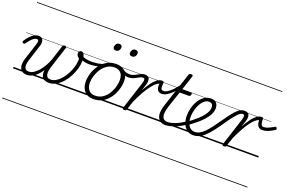

<svg xmlns="http://www.w3.org/2000/svg" viewBox="-152 -1520 3839 2530"><g transform="rotate(20 1767.5 -255.0)"><path d="M197 19Q161 19 137 4.5Q113 -10 101.5 -36.5Q90 -63 91.5 -98.5Q93 -134 107 -175L180 -401Q191 -436 188 -453Q185 -470 164 -470Q146 -470 126 -457.5Q106 -445 85 -421.5Q64 -398 40 -365Q34 -356 27.5 -354.5Q21 -353 10 -358Q-1 -364 -1.5 -372Q-2 -380 3 -387Q26 -424 53.5 -453.5Q81 -483 111.5 -500.5Q142 -518 174 -518Q198 -518 213 -509Q228 -500 235 -483Q242 -466 241 -442.5Q240 -419 230 -391L158 -166Q146 -128 146 -97Q146 -66 160.5 -48Q175 -30 207 -30Q241 -30 275 -51Q309 -72 340 -108Q371 -144 397 -188.5Q423 -233 441 -281L510 -494Q513 -504 519.5 -509Q526 -514 539 -514Q556 -514 561 -508Q566 -502 563 -491L467 -193Q456 -159 451.5 -129.5Q447 -100 451.5 -77.5Q456 -55 471 -42.5Q486 -30 515 -30Q554 -30 591 -53Q628 -76 660 -114Q692 -152 717 -198.5Q742 -245 756.5 -293Q771 -341 773 -383Q774 -392 774.5 -401Q775 -410 774 -418Q753 -431 744 -447Q735 -463 735 -479Q735 -496 745 -507.5Q755 -519 773 -519Q786 -519 795.5 -510.5Q805 -502 812 -486.5Q819 -471 822.5 -450Q826 -429 826 -405Q826 -356 810.5 -298.5Q795 -241 766.5 -185Q738 -129 698 -83Q658 -37 609.5 -9Q561 19 505 19Q466 19 440 3Q414 -13 403 -44Q392 -75 398 -120Q371 -78 339 -46.5Q307 -15 271 2Q235 19 197 19ZM0 410H888V420H0ZM0 -20H888V0H0ZM0 -505H888V-500H0ZM0 -930H888V-920H0Z M927 -393Q889 -393 850 -402Q811 -411 778 -432Q772 -436 772.5 -444Q773 -452 777.5 -459.5Q782 -467 788.5 -470.5Q795 -474 802 -469Q826 -452 864 -444Q902 -436 940 -436Q975 -436 1011.5 -440.5Q1048 -445 1081.5 -455Q1115 -465 1143 -480Q1153 -486 1158 -480Q1163 -474 1161.5 -465Q1160 -456 1152 -451Q1098 -422 1042.5 -407.5Q987 -393 927 -393ZM887 410V420ZM887 -20V0ZM887 -505V-500ZM887 -930V-920Z M1132 19Q1076 19 1037.5 -4.5Q999 -28 979.5 -70.5Q960 -113 960 -168Q960 -222 979 -283Q998 -344 1036 -398Q1074 -452 1130.5 -485.5Q1187 -519 1263 -519Q1318 -519 1356 -497Q1394 -475 1414 -434.5Q1434 -394 1434 -340Q1434 -298 1422.5 -249.5Q1411 -201 1387.5 -153.5Q1364 -106 1327.5 -67Q1291 -28 1242.5 -4.5Q1194 19 1132 19ZM1138 -31Q1197 -31 1242 -61Q1287 -91 1316.5 -137.5Q1346 -184 1361 -236.5Q1376 -289 1376 -333Q1376 -376 1362.5 -406Q1349 -436 1322 -452.5Q1295 -469 1256 -469Q1198 -469 1153.5 -440Q1109 -411 1078.5 -365Q1048 -319 1032 -267Q1016 -215 1016 -171Q1016 -128 1030.5 -96.5Q1045 -65 1072 -48Q1099 -31 1138 -31ZM888 410H1489V420H888ZM888 -20H1489V0H888ZM888 -505H1489V-500H888ZM888 -930H1489V-920H888Z M1466 -407Q1450 -407 1430 -412.5Q1410 -418 1391.5 -427Q1373 -436 1359 -447Q1350 -454 1348.5 -462.5Q1347 -471 1350 -477.5Q1353 -484 1360 -486Q1367 -488 1376 -481Q1404 -462 1427.5 -456.5Q1451 -451 1471 -451Q1500 -451 1524.5 -461.5Q1549 -472 1571 -484.5Q1593 -497 1615.5 -507.5Q1638 -518 1662 -518Q1672 -518 1676.5 -510.5Q1681 -503 1679.5 -494Q1678 -485 1671 -477.5Q1664 -470 1652 -470Q1634 -470 1614 -460.5Q1594 -451 1572 -438Q1550 -425 1523.5 -416Q1497 -407 1466 -407ZM1490 410V420ZM1490 -20V0ZM1490 -505V-500ZM1490 -930V-920Z M1192 -683Q1174 -683 1163 -692Q1152 -701 1152 -719Q1152 -743 1167 -762.5Q1182 -782 1209 -782Q1227 -782 1238 -773Q1249 -764 1249 -745Q1249 -722 1234 -702.5Q1219 -683 1192 -683ZM1419 -683Q1401 -683 1389.5 -692Q1378 -701 1378 -719Q1378 -743 1393 -762.5Q1408 -782 1436 -782Q1453 -782 1464.5 -773Q1476 -764 1476 -745Q1476 -722 1461.5 -702.5Q1447 -683 1419 -683Z M1565 15Q1553 15 1545.5 10Q1538 5 1541 -6L1669 -401Q1680 -436 1676.5 -453Q1673 -470 1652 -470Q1642 -470 1638 -477.5Q1634 -485 1635.5 -494Q1637 -503 1644.5 -510.5Q1652 -518 1663 -518Q1687 -518 1702.5 -510Q1718 -502 1725 -486.5Q1732 -471 1731.5 -449.5Q1731 -428 1724 -402L1694 -308Q1728 -370 1757 -411Q1786 -452 1811.5 -475.5Q1837 -499 1859.5 -509Q1882 -519 1901 -519Q1913 -519 1917.5 -511.5Q1922 -504 1920.5 -494Q1919 -484 1911 -477Q1903 -470 1891 -470Q1869 -470 1841 -447Q1813 -424 1779.5 -380.5Q1746 -337 1710 -273Q1674 -209 1636 -127L1596 -4Q1593 6 1586.5 10.5Q1580 15 1565 15ZM1489 410H1893V420H1489ZM1489 -20H1893V0H1489ZM1489 -505H1893V-500H1489ZM1489 -930H1893V-920H1489Z M1954 -354Q1911 -354 1893.5 -385Q1876 -416 1882 -474L1900 -519Q1918 -519 1924 -513.5Q1930 -508 1929 -496Q1924 -455 1926.5 -433.5Q1929 -412 1939 -404.5Q1949 -397 1965 -397Q1983 -397 2005 -408Q2027 -419 2052 -439.5Q2077 -460 2103 -489.5Q2129 -519 2156 -555Q2161 -562 2168 -558Q2175 -554 2179 -545.5Q2183 -537 2177 -529Q2146 -483 2108 -443Q2070 -403 2030.5 -378.5Q1991 -354 1954 -354ZM1893 410H1918V420H1893ZM1893 -20H1918V0H1893ZM1893 -505H1918V-500H1893ZM1893 -930H1918V-920H1893Z M2139 17Q2098 17 2071 -1Q2044 -19 2031 -50.5Q2018 -82 2020.5 -125Q2023 -168 2040 -219L2201 -709Q2205 -721 2212 -725.5Q2219 -730 2232 -730Q2249 -730 2255 -724Q2261 -718 2257 -706L2189 -500H2314Q2326 -500 2328 -494Q2330 -488 2327 -476Q2323 -463 2317 -457.5Q2311 -452 2300 -452H2173L2095 -219Q2079 -168 2076.5 -132.5Q2074 -97 2082.5 -74.5Q2091 -52 2108.5 -41.5Q2126 -31 2150 -31Q2160 -31 2165 -23.5Q2170 -16 2169 -7Q2168 2 2160.5 9.5Q2153 17 2139 17ZM1918 410H2306V420H1918ZM1918 -20H2306V0H1918ZM1918 -505H2306V-500H1918ZM1918 -930H2306V-920H1918Z M2136 17Q2124 17 2120 9.5Q2116 2 2119 -7Q2122 -16 2130.5 -23.5Q2139 -31 2152 -31Q2197 -31 2258 -54Q2319 -77 2391 -125Q2399 -130 2405 -127Q2411 -124 2415 -116Q2419 -108 2417.5 -99.5Q2416 -91 2409 -86Q2353 -50 2303 -27Q2253 -4 2211 6.5Q2169 17 2136 17ZM2305 410V420ZM2305 -20V0ZM2305 -505V-500ZM2305 -930V-920Z M2390 -121Q2413 -135 2434.5 -151Q2456 -167 2475 -184Q2525 -223 2560.5 -261.5Q2596 -300 2616 -337Q2636 -374 2636 -409Q2636 -437 2622.5 -453.5Q2609 -470 2581 -470Q2571 -470 2566.5 -477Q2562 -484 2563.5 -494Q2565 -504 2573 -511.5Q2581 -519 2594 -519Q2626 -519 2647.5 -506.5Q2669 -494 2680 -472Q2691 -450 2691 -419Q2691 -375 2668.5 -330Q2646 -285 2603.5 -239Q2561 -193 2500 -146Q2479 -128 2456.5 -112Q2434 -96 2410 -81ZM2306 410H2750V420H2306ZM2306 -20H2750V0H2306ZM2306 -505H2750V-500H2306ZM2306 -930H2750V-920H2306Z M2525 17Q2495 17 2470 6.5Q2445 -4 2425.5 -24Q2406 -44 2392.5 -70.5Q2379 -97 2372 -129.5Q2365 -162 2365 -199Q2365 -249 2379 -304.5Q2393 -360 2421.5 -408.5Q2450 -457 2492.5 -488Q2535 -519 2594 -519Q2604 -519 2608 -511.5Q2612 -504 2610.5 -494Q2609 -484 2601.5 -477Q2594 -470 2582 -470Q2549 -470 2523 -451.5Q2497 -433 2477.5 -403.5Q2458 -374 2444.5 -338Q2431 -302 2424.5 -265.5Q2418 -229 2418 -199Q2418 -164 2425.5 -133.5Q2433 -103 2448 -80Q2463 -57 2484.5 -44Q2506 -31 2534 -31Q2570 -31 2603 -48.5Q2636 -66 2671 -102Q2706 -138 2747 -193Q2788 -248 2840 -323Q2883 -385 2915 -423.5Q2947 -462 2972 -482.5Q2997 -503 3018 -510.5Q3039 -518 3060 -518Q3070 -518 3074 -510.5Q3078 -503 3076.5 -494Q3075 -485 3068 -477.5Q3061 -470 3049 -470Q3037 -470 3022 -461.5Q3007 -453 2986.5 -432.5Q2966 -412 2938 -377Q2910 -342 2874 -289Q2819 -207 2774 -149Q2729 -91 2689.5 -54Q2650 -17 2610.5 0Q2571 17 2525 17ZM2750 410H2875V420H2750ZM2750 -20H2875V0H2750ZM2750 -505H2875V-500H2750ZM2750 -930H2875V-920H2750Z M2964 15Q2952 15 2944 10Q2936 5 2940 -6L3068 -401Q3079 -436 3075.5 -453Q3072 -470 3051 -470Q3041 -470 3037 -477.5Q3033 -485 3034.5 -494Q3036 -503 3043 -510.5Q3050 -518 3062 -518Q3086 -518 3101.5 -510Q3117 -502 3124 -486.5Q3131 -471 3130.5 -449.5Q3130 -428 3123 -402L3092 -308Q3126 -370 3155 -411Q3184 -452 3210 -475.5Q3236 -499 3258 -509Q3280 -519 3299 -519Q3311 -519 3317.5 -514Q3324 -509 3323 -496Q3323 -459 3328 -438.5Q3333 -418 3342.5 -410Q3352 -402 3367 -402Q3392 -402 3424 -414Q3456 -426 3508 -457Q3516 -462 3523 -458.5Q3530 -455 3534 -448.5Q3538 -442 3537 -434Q3536 -426 3530 -421Q3480 -389 3439.5 -373.5Q3399 -358 3364 -358Q3340 -358 3321.5 -368Q3303 -378 3292 -401.5Q3281 -425 3281 -467Q3258 -462 3230 -438Q3202 -414 3170.5 -371Q3139 -328 3105 -266.5Q3071 -205 3035 -127L2994 -4Q2992 6 2985.5 10.5Q2979 15 2964 15ZM2875 410H3439V420H2875ZM2875 -20H3439V0H2875ZM2875 -505H3439V-500H2875ZM2875 -930H3439V-920H2875Z"/></g></svg>

Font: Playwrite DE LA Guides
Style: Regular
Weight: 400
Designer: Veronika Burian, José Scaglione
Foundry: TypeTogether
Version: Version 1.003